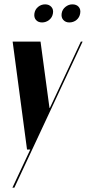

<svg xmlns="http://www.w3.org/2000/svg" viewBox="-20 -686 399 881"><path d="M166 -495 207 -191H209L351 -495H359L46 175H37L119 0H104L38 -495ZM138 -625Q141 -643 155 -654.5Q169 -666 187 -666Q205 -666 215.5 -654.5Q226 -643 223 -625Q220 -606 205.5 -594.5Q191 -583 173 -583Q155 -583 145 -594.5Q135 -606 138 -625ZM263 -625Q266 -643 280.5 -654.5Q295 -666 312 -666Q331 -666 341 -654.5Q351 -643 348 -625Q345 -606 331 -594.5Q317 -583 298 -583Q281 -583 270.5 -594.5Q260 -606 263 -625Z"/></svg>

Font: Moniqa Black Ita Display
Style: Italic
Weight: 900
Italic angle: -10°
Designer: Rajesh Rajput
Foundry: Rajesh Rajput
Version: Version 1.000